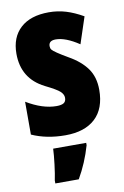

<svg xmlns="http://www.w3.org/2000/svg" viewBox="-88 -615 573 887"><g transform="rotate(-10 198.5 -171.0)"><path d="M183 10Q95 10 26 -21V-175Q101 -130 166 -130Q189 -130 200 -137Q211 -144 211 -161Q211 -177 196 -191Q181 -205 128 -231Q25 -283 25 -400Q25 -477 72 -520Q119 -563 205 -563Q247 -563 285 -551.5Q323 -540 365 -516L324 -392Q261 -434 215 -434Q182 -434 182 -408Q182 -398 187 -391.5Q192 -385 210.5 -372.5Q229 -360 260 -342Q315 -311 344 -270.5Q373 -230 373 -170Q373 -82 323.5 -36Q274 10 183 10ZM271 72Q248 152 208 221H98V207Q104 179 109.5 134Q115 89 116 61H271Z"/></g></svg>

Font: Noto Sans UI CondBlack
Style: Regular
Weight: 900
Width: 3
Designer: Monotype Design Team
Foundry: Monotype Imaging Inc.
Version: Version 1.001